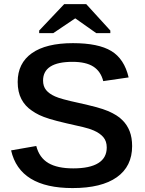

<svg xmlns="http://www.w3.org/2000/svg" viewBox="-20 -909 707 938"><path d="M625.5 -195.3Q625.5 -96.2 550.8 -43.2Q476.1 9.8 334.5 9.8Q76.2 9.8 34.2 -174.3L157.2 -195.8Q171.9 -138.7 216.1 -112.5Q260.3 -86.4 337.9 -86.4Q418.5 -86.4 460 -112.1Q501.5 -137.7 501.5 -188.5Q501.5 -219.2 484.9 -238.8Q468.3 -258.3 438 -271.5Q418.5 -280.3 385.3 -288.3Q352.1 -296.4 306.6 -306.2Q253.9 -318.4 222.4 -328.1Q190.9 -337.9 171.4 -347.4Q151.9 -356.9 135.3 -368.7Q102.5 -390.6 84.5 -425Q66.4 -459.5 66.4 -508.8Q66.4 -600.1 135.7 -649.2Q205.1 -698.2 336.4 -698.2Q460.4 -698.2 523.9 -659.7Q587.4 -621.1 608.4 -530.8L484.4 -512.7Q472.2 -560.5 436 -583.7Q399.9 -606.9 334 -606.9Q262.7 -606.9 226.6 -584Q190.4 -561 190.4 -515.6Q190.4 -487.3 205.3 -469Q220.2 -450.7 249 -438Q275.9 -425.3 364.7 -406.2Q411.1 -396 447.8 -386.2Q484.4 -376.5 509.8 -365.7Q530.8 -356.4 548.1 -345.7Q565.4 -335 578.1 -321.8Q601.1 -299.3 613.3 -268.1Q625.5 -236.8 625.5 -195.3ZM171.4 -747.1V-759.8L293.5 -888.7H401.4L519 -759.8V-747.1H450.2L348.6 -818.8H346.7L240.2 -747.1Z"/></svg>

Font: Arimo SemiBold
Style: Regular
Weight: 600
Designer: Steve Matteson
Foundry: Monotype Imaging Inc.
Version: Version 1.33